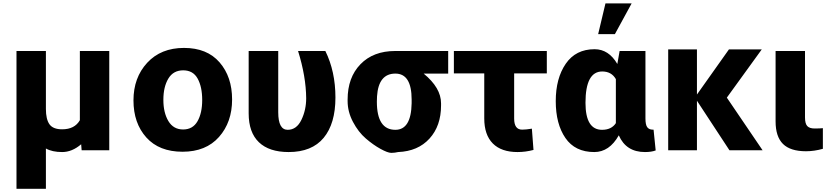

<svg xmlns="http://www.w3.org/2000/svg" viewBox="-20 -870 5002 1154"><path d="M79.1 264.6V-563.5H255.9V-214.8Q255.9 -153.3 277.3 -123Q298.8 -92.8 353.5 -92.8Q428.7 -92.8 460 -147.5V-563.5H636.7V33.2H470.7L467.8 -2.9Q413.1 43.9 353.5 43.9Q293.9 43.9 255.9 22.5V264.6Z M859.4 -43.9Q782.2 -129.9 782.2 -266.6Q782.2 -403.3 864.7 -492.7Q947.3 -582 1085.9 -582Q1224.6 -582 1299.8 -495.1Q1375 -408.2 1375 -272Q1375 -135.7 1296.4 -46.9Q1217.8 42 1077.1 42Q936.5 42 859.4 -43.9ZM991.7 -397.5Q961.9 -347.7 961.9 -270Q961.9 -192.4 992.2 -142.1Q1022.5 -91.8 1080.6 -91.8Q1138.7 -91.8 1167 -141.1Q1195.3 -190.4 1195.3 -269Q1195.3 -347.7 1168 -397.5Q1140.6 -447.3 1081.1 -447.3Q1021.5 -447.3 991.7 -397.5Z M1474.6 -188.5V-563.5H1652.3V-195.3Q1652.3 -89.8 1709 -89.8Q1762.7 -89.8 1791.5 -149.4Q1820.3 -209 1820.3 -279.3Q1819.3 -410.2 1771.5 -563.5H1935.5Q1996.1 -440.4 1996.1 -283.7Q1996.1 -127 1925.3 -41.5Q1854.5 43.9 1714.8 43.9Q1597.7 43.9 1536.1 -15.1Q1474.6 -74.2 1474.6 -188.5Z M2069.3 -262.7V-271.5Q2069.3 -404.3 2146.5 -483.9Q2223.6 -563.5 2355.5 -563.5H2673.8V-427.7H2526.4Q2630.9 -341.8 2630.9 -249V-236.3Q2630.9 -113.3 2561.5 -37.1Q2492.2 39.1 2373 43.9Q2352.5 48.8 2331.5 48.8Q2310.5 48.8 2267.1 24.9Q2223.6 1 2178.7 -37.6Q2133.8 -76.2 2101.6 -137.2Q2069.3 -198.2 2069.3 -262.7ZM2245.1 -258.8Q2245.1 -89.8 2356.4 -89.8Q2451.2 -89.8 2454.1 -249V-271.5Q2454.1 -427.7 2356.4 -427.7Q2254.9 -427.7 2246.1 -291Z M2708 -428.7V-563.5H3266.6V-428.7H3070.3V-157.2Q3070.3 -90.8 3118.2 -90.8Q3141.6 -90.8 3176.8 -96.7L3186.5 31.2Q3138.7 43.9 3090.8 43.9Q2993.2 43.9 2941.9 -7.8Q2890.6 -59.6 2890.6 -158.2V-428.7Z M3553.7 -574.2Q3638.7 -574.2 3690.4 -485.4L3704.1 -563.5H3859.4V-158.2Q3859.4 -120.1 3870.1 -105.5Q3880.9 -90.8 3903.3 -90.8H3908.2L3920.9 34.2Q3895.5 43.9 3856.4 43.9Q3743.2 43.9 3699.2 -56.6Q3642.6 43.9 3551.8 43.9Q3436.5 43.9 3378.4 -40.5Q3320.3 -125 3320.3 -262.2Q3320.3 -399.4 3380.4 -486.8Q3440.4 -574.2 3553.7 -574.2ZM3499 -252Q3499 -89.8 3598.6 -89.8Q3655.3 -89.8 3681.6 -129.9V-394.5Q3655.3 -440.4 3599.6 -440.4Q3499 -440.4 3499 -252ZM3575.2 -665 3619.1 -849.6H3776.4L3675.8 -665Z M3996.1 33.2V-573.2H4168.9V-301.8L4361.3 -573.2H4558.6L4348.6 -283.2L4563.5 33.2H4364.3L4168.9 -264.6V33.2Z M4641.6 -140.6V-563.5H4818.4V-164.1Q4818.4 -127 4832 -112.3Q4845.7 -97.7 4876 -97.7Q4906.2 -97.7 4925.8 -99.6V24.4Q4874 39.1 4824.2 39.1Q4730.5 39.1 4686 -4.9Q4641.6 -48.8 4641.6 -140.6Z"/></svg>

Font: GenEi M Gothic v2 Heavy
Style: Regular
Weight: 800
Version: Version 2.0